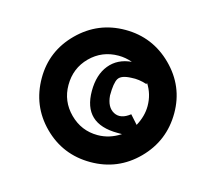

<svg xmlns="http://www.w3.org/2000/svg" viewBox="-71 -826 680 605"><g transform="rotate(15 269.0 -523.5)"><path d="M485 -525Q485 -435 422 -371.5Q359 -308 269 -308Q179 -308 116 -371Q53 -434 53 -525Q53 -613 116.5 -676Q180 -739 269 -739Q358 -739 421.5 -676Q485 -613 485 -525ZM140 -525Q140 -472 178 -434Q216 -396 269 -396Q308 -396 343 -419H329Q216 -419 216 -526Q216 -579 242 -611Q268 -643 314 -647Q292 -655 269 -655Q215 -655 177.5 -617.5Q140 -580 140 -525ZM380 -459Q398 -492 398 -525Q398 -564 377 -596V-591Q350 -600 326 -598Q293 -597 284 -582.5Q275 -568 275 -527Q278 -489 302 -476.5Q326 -464 355 -487Z"/></g></svg>

Font: OpenDyslexic
Style: Bold
Weight: 800
Designer: Abbie Gonzalez
Version: Version 0.920;hotconv 1.0.109;makeotfexe 2.5.65596